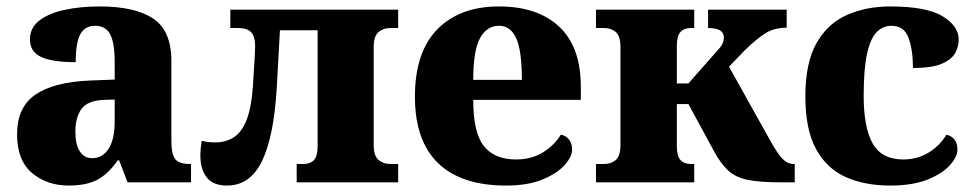

<svg xmlns="http://www.w3.org/2000/svg" viewBox="-20 -566 3022 596"><path d="M193 10Q126 10 79.5 -29Q33 -68 33 -149Q33 -233 89.5 -272Q146 -311 258 -316L336 -319V-374Q336 -433 322 -459.5Q308 -486 275 -486Q244 -486 229.5 -460Q215 -434 215 -373Q143 -373 108 -389Q73 -405 73 -444Q73 -480 102.5 -502.5Q132 -525 181 -535.5Q230 -546 289 -546Q400 -546 456 -508Q512 -470 512 -377V-128Q512 -87 524 -72Q536 -57 569 -57H573V0H376L350 -68H345Q318 -28 284 -9Q250 10 193 10ZM266 -75Q298 -75 317 -104Q336 -133 336 -190V-257L303 -256Q252 -254 233 -228Q214 -202 214 -157Q214 -118 227.5 -96.5Q241 -75 266 -75Z M685 10Q641 10 621.5 -15.5Q602 -41 602 -83Q602 -93 603 -104.5Q604 -116 606 -129Q617 -126 627.5 -125Q638 -124 649 -124Q680 -124 704.5 -139Q729 -154 744.5 -191.5Q760 -229 765 -297Q766 -319 768 -346Q770 -373 771 -395Q772 -417 772 -423Q772 -453 759.5 -466Q747 -479 720 -479H695V-536H1216V-479H1191Q1170 -479 1155 -466.5Q1140 -454 1140 -420V-116Q1140 -82 1155 -69.5Q1170 -57 1191 -57H1216V0H901V-57H923Q943 -57 954.5 -69Q966 -81 966 -113V-472H849L839 -292Q830 -141 793 -65.5Q756 10 685 10Z M1551 10Q1412 10 1340 -59.5Q1268 -129 1268 -266Q1268 -404 1337.5 -475Q1407 -546 1529 -546Q1649 -546 1716 -483Q1783 -420 1783 -297V-256H1449Q1449 -154 1482 -112.5Q1515 -71 1582 -71Q1629 -71 1664.5 -92.5Q1700 -114 1721 -148Q1737 -145 1746.5 -132.5Q1756 -120 1756 -102Q1756 -80 1733 -54Q1710 -28 1664.5 -9Q1619 10 1551 10ZM1600 -318Q1600 -408 1582.5 -447Q1565 -486 1529 -486Q1491 -486 1470 -447.5Q1449 -409 1449 -318Z M1830 0V-57H1856Q1877 -57 1891.5 -69.5Q1906 -82 1906 -116V-420Q1906 -454 1891.5 -466.5Q1877 -479 1856 -479H1830V-536H2135V-479H2123Q2104 -479 2092.5 -467Q2081 -455 2081 -423V-307H2117L2206 -408Q2220 -423 2223.5 -432Q2227 -441 2227 -450Q2227 -479 2178 -479V-536H2422V-480Q2385 -480 2358 -464Q2331 -448 2290 -408L2243 -359L2369 -133Q2394 -88 2409.5 -72.5Q2425 -57 2444 -57H2447V0H2404Q2340 0 2302 -7.5Q2264 -15 2240.5 -36.5Q2217 -58 2195 -99L2117 -243H2081V-113Q2081 -81 2092.5 -69Q2104 -57 2123 -57H2135V0Z M2743 10Q2664 10 2605 -16.5Q2546 -43 2513 -103.5Q2480 -164 2480 -267Q2480 -371 2514.5 -432Q2549 -493 2609 -519.5Q2669 -546 2743 -546Q2856 -546 2906 -515.5Q2956 -485 2956 -443Q2956 -423 2946 -403Q2936 -383 2905.5 -369Q2875 -355 2814 -355Q2814 -410 2800.5 -448Q2787 -486 2747 -486Q2721 -486 2701.5 -466.5Q2682 -447 2671.5 -399.5Q2661 -352 2661 -268Q2661 -170 2689 -120.5Q2717 -71 2784 -71Q2827 -71 2862 -92Q2897 -113 2918 -148Q2952 -139 2952 -102Q2952 -79 2928.5 -53Q2905 -27 2859 -8.5Q2813 10 2743 10Z"/></svg>

Font: Noto Serif ExtraBold
Style: Regular
Weight: 800
Designer: Monotype Design Team
Foundry: Monotype Imaging Inc.
Version: Version 2.014